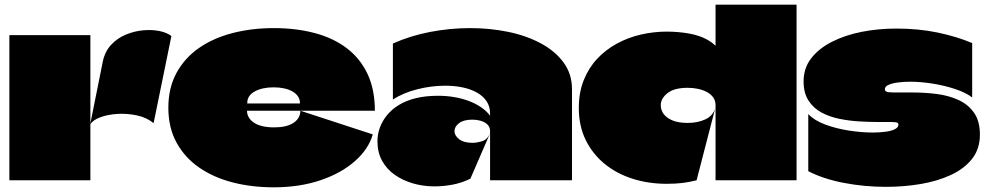

<svg xmlns="http://www.w3.org/2000/svg" viewBox="-20 -770 4215 820"><path d="M366 -620Q366 -560 366 -499.5Q366 -439 366 -378.5Q366 -318 366 -257Q366 -193 366 -129Q366 -65 366 0H20Q20 -99 20 -198Q20 -297 20 -396Q20 -452 20 -508Q20 -564 20 -620ZM365 -238 419 -507Q428 -550 454.5 -578.5Q481 -607 517 -622Q553 -637 591 -640.5Q629 -644 661 -637.5Q693 -631 712 -616L636 -244Q607 -268 565.5 -277Q524 -286 482 -283.5Q440 -281 408 -269Q376 -257 365 -238Z M1151 -226Q1204 -226 1233 -245Q1262 -264 1263 -297L1572 -196Q1554 -133 1495.5 -81.5Q1437 -30 1348 0Q1259 30 1149 30Q1055 30 973.5 9Q892 -12 830.5 -54.5Q769 -97 734 -161Q699 -225 699 -310Q699 -395 734 -459Q769 -523 830.5 -565.5Q892 -608 974 -629Q1056 -650 1149 -650Q1244 -650 1323.5 -629Q1403 -608 1460.5 -564.5Q1518 -521 1549.5 -454.5Q1581 -388 1581 -297H1036Q1036 -297 1035.5 -297Q1035 -297 1035 -297Q1035 -297 1035 -296Q1035 -281 1043 -268Q1051 -255 1065.5 -245.5Q1080 -236 1101.5 -231Q1123 -226 1151 -226ZM1149 -397Q1100 -397 1068 -379.5Q1036 -362 1036 -330Q1036 -329 1036 -328.5Q1036 -328 1036 -328Q1036 -328 1036.5 -328Q1037 -328 1037 -328H1260Q1261 -328 1261 -328.5Q1261 -329 1261 -330Q1261 -346 1252.5 -358.5Q1244 -371 1229 -379.5Q1214 -388 1193.5 -392.5Q1173 -397 1149 -397Z M1658 -584V-345Q1703 -374 1763 -389Q1823 -404 1882 -404Q1920 -404 1954.5 -397Q1989 -390 2015.5 -375.5Q2042 -361 2057.5 -338.5Q2073 -316 2073 -285Q2073 -284 2073 -282.5Q2073 -281 2073 -279.5Q2073 -278 2073 -276Q2058 -296 2034.5 -312Q2011 -328 1981.5 -339Q1952 -350 1919 -355.5Q1886 -361 1851 -361Q1797 -361 1755 -350.5Q1713 -340 1682.5 -321Q1652 -302 1632 -277Q1612 -252 1602 -224Q1592 -196 1592 -167Q1592 -119 1612 -83Q1632 -47 1666.5 -23Q1701 1 1744.5 13.5Q1788 26 1835 26Q1874 26 1913.5 18.5Q1953 11 1989 -7Q2010 -56 2031.5 -105Q2053 -154 2074 -203Q2062 -174 2039 -167Q2016 -160 1998 -160Q1961 -160 1941 -175.5Q1921 -191 1921 -210Q1921 -229 1940.5 -244Q1960 -259 1998 -259Q2015 -259 2032 -254.5Q2049 -250 2061 -239Q2073 -228 2073 -210Q2073 -158 2073 -105.5Q2073 -53 2073 0Q2108 0 2143 0Q2178 0 2213 0Q2248 0 2283 0Q2318 0 2353 0Q2388 0 2423 0Q2423 -97 2423 -194Q2423 -291 2423 -388Q2423 -454 2387 -503Q2351 -552 2289.5 -585Q2228 -618 2150 -634Q2072 -650 1988 -650Q1902 -650 1816.5 -633.5Q1731 -617 1658 -584Z M3036 0Q3036 -54 3036 -107.5Q3036 -161 3036 -214.5Q3036 -268 3036 -321Q3036 -340 3026 -354Q3016 -368 2999 -377Q2982 -386 2961 -390.5Q2940 -395 2917 -395Q2859 -395 2830.5 -372Q2802 -349 2802 -321Q2802 -300 2814.5 -283Q2827 -266 2852.5 -255.5Q2878 -245 2917 -245Q2959 -245 2992 -260Q3025 -275 3035 -309L2955 0Q2923 8 2894 11.5Q2865 15 2827 15Q2750 15 2682 -6.5Q2614 -28 2562.5 -70Q2511 -112 2481.5 -172Q2452 -232 2452 -309Q2452 -375 2473 -427.5Q2494 -480 2530.5 -519Q2567 -558 2615 -584Q2663 -610 2717.5 -622.5Q2772 -635 2828 -635Q2851 -635 2875 -633Q2899 -631 2922 -627Q2945 -623 2965.5 -616Q2986 -609 3003.5 -599Q3021 -589 3034 -576Q3035 -575 3035.5 -575.5Q3036 -576 3036 -577Q3036 -617 3036 -663.5Q3036 -710 3036 -750H3382Q3382 -654 3382 -557.5Q3382 -461 3382 -365Q3382 -274 3382 -183Q3382 -92 3382 0Z M3412 -422Q3412 -479 3444.5 -521Q3477 -563 3533 -591.5Q3589 -620 3660 -634Q3731 -648 3808 -648Q3903 -648 3984.5 -631Q4066 -614 4132 -586V-354Q4104 -375 4058.5 -390Q4013 -405 3962.5 -413Q3912 -421 3867 -421Q3837 -421 3812.5 -417.5Q3788 -414 3773.5 -407Q3759 -400 3759 -389Q3759 -383 3763.5 -380Q3768 -377 3777 -376Q3786 -375 3800 -375Q3823 -375 3841 -375Q3859 -375 3881 -375Q3931 -375 3981.5 -368.5Q4032 -362 4073.5 -343Q4115 -324 4140 -288.5Q4165 -253 4165 -195Q4165 -134 4131.5 -91.5Q4098 -49 4040.5 -22.5Q3983 4 3911.5 16Q3840 28 3763 28Q3672 28 3583.5 11Q3495 -6 3432 -39V-283Q3457 -256 3503.5 -238.5Q3550 -221 3604.5 -212.5Q3659 -204 3707 -204Q3738 -204 3763 -207.5Q3788 -211 3802.5 -218.5Q3817 -226 3817 -238Q3817 -243 3814 -245Q3811 -247 3804.5 -248Q3798 -249 3787 -249Q3772 -249 3756 -249Q3740 -249 3727 -249Q3692 -249 3649.5 -251.5Q3607 -254 3565 -262.5Q3523 -271 3488.5 -289.5Q3454 -308 3433 -340.5Q3412 -373 3412 -422Z"/></svg>

Font: Climate Crisis
Style: Regular
Weight: 400
Version: Version 1.003